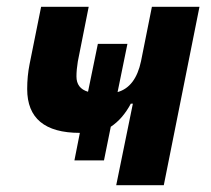

<svg xmlns="http://www.w3.org/2000/svg" viewBox="-20 -545 621 565"><path d="M322 0 371 -240H365Q341 -195 306 -172L286 -73H199L215 -154Q60 -154 60 -283Q60 -321 67 -356L101 -525H241L209 -364Q205 -340 205 -320Q205 -285 239 -275L268 -416H355L326 -274Q379 -289 395 -365L427 -525H567L462 0Z"/></svg>

Font: Aneliza
Style: Bold Italic
Weight: 700
Italic angle: -11.31°
Designer: Mike Abbink, Paul van der Laan, Pieter van Rosmalen
Foundry: Bold Monday
Version: Version 3.0